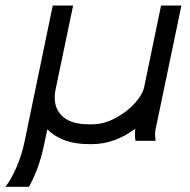

<svg xmlns="http://www.w3.org/2000/svg" viewBox="-83 -520 703 709"><path d="M-63 169.9Q-41 141.6 -21.7 96.7Q-2.4 51.8 7.3 4.9L111.8 -499.5H187L121.6 -186.5Q119.1 -174.8 119.1 -159.2Q119.1 -115.2 150.4 -88.1Q181.6 -61 245.1 -61H257.3Q301.8 -61 345.9 -85.4Q390.1 -109.9 417 -141.1Q443.8 -172.4 449.2 -197.8L511.7 -499.5H586.9L491.2 -41Q489.7 -34.2 489.7 -24.9Q489.7 -16.6 491.7 0H417Q415.5 -13.2 415.5 -23.9Q415.5 -39.1 417 -44.9Q339.8 12.2 257.3 12.2H245.1Q146.5 12.2 91.8 -42.5L78.6 19.5Q61.5 101.6 23.9 169.9Z"/></svg>

Font: Anka/Coder
Style: Italic
Weight: 400
Italic angle: -12°
Monospace: yes
Version: Version 001.100